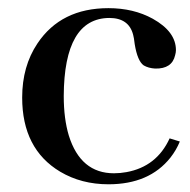

<svg xmlns="http://www.w3.org/2000/svg" viewBox="-20 -449 473 478"><path d="M35.2 -206.1Q35.2 -78.1 129.9 -21.5Q182.6 9.8 250 9.8Q351.6 9.8 404.3 -56.6Q418.9 -75.2 427.7 -96.7L402.3 -104.5Q370.1 -34.2 294.9 -20.5Q279.3 -17.6 263.7 -17.6Q180.7 -17.6 151.4 -111.3Q138.7 -153.3 138.7 -210Q139.6 -403.3 252 -404.3Q300.8 -404.3 311.5 -362.3Q313.5 -355.5 315.4 -338.9Q322.3 -296.9 337.9 -286.1Q349.6 -279.3 366.2 -278.3Q408.2 -277.3 416 -311.5Q418 -318.4 418 -324.2Q418 -370.1 360.4 -402.3Q312.5 -428.7 250 -428.7Q131.8 -428.7 73.2 -340.8Q35.2 -284.2 35.2 -206.1Z"/></svg>

Font: Abhaya Libre SemiBold
Style: Regular
Weight: 600
Designer: Pushpananda Ekanayake, Sol Matas, Pathum Egodawatta
Foundry: Mooniak
Version: Version 1.050 ; ttfautohint (v1.6)